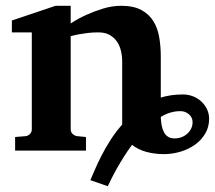

<svg xmlns="http://www.w3.org/2000/svg" viewBox="-20 -520 742 663"><path d="M645 -98.1Q645 -114.7 632.3 -125.5Q619.6 -136.2 603 -136.2Q585 -136.2 567.9 -131.1Q550.8 -126 535.2 -116.2Q535.6 -101.1 538.1 -87.6Q540.5 -74.2 545.9 -64Q551.3 -53.7 560.1 -47.9Q568.8 -42 583 -42Q595.2 -42 606.4 -46.1Q617.7 -50.3 626.2 -57.9Q634.8 -65.4 639.9 -75.7Q645 -85.9 645 -98.1ZM702.1 -109.9Q702.1 -81.1 688.5 -58.3Q674.8 -35.6 652.8 -20Q630.9 -4.4 602.8 3.9Q574.7 12.2 545.9 12.2Q513.7 12.2 485.1 4.4Q456.5 -3.4 436 -20Q420.9 0.5 408 21Q395 41.5 384.3 60.5Q373.5 79.6 365.5 95.7Q357.4 111.8 352.1 123L292 102.1Q298.3 87.4 307.9 65.2Q317.4 43 330.8 16.8Q344.2 -9.3 361.8 -36.9Q379.4 -64.5 401.9 -89.8V-308.1Q401.9 -327.1 397.5 -345.2Q393.1 -363.3 383.3 -377.2Q373.5 -391.1 357.9 -399.7Q342.3 -408.2 319.8 -408.2Q299.3 -408.2 281.7 -406Q264.2 -403.8 251.5 -401.4Q236.3 -398.4 224.1 -395V-73.2Q224.1 -64 231 -57.4Q237.8 -50.8 247.1 -49.8L276.9 -46.9V0H32.2V-46.9L67.9 -49.8Q77.1 -50.8 83.5 -57.4Q89.8 -64 89.8 -73.2V-408.2H21V-449.2L171.9 -500H224.1V-439Q250 -456.1 279.3 -469.2Q304.2 -480.5 335.4 -490.2Q366.7 -500 398.9 -500Q441.9 -500 468.8 -485.1Q495.6 -470.2 510.3 -445.8Q524.9 -421.4 530 -390.1Q535.2 -358.9 535.2 -326.2V-183.1Q553.2 -188.5 572 -191.2Q590.8 -193.8 611.8 -193.8Q629.9 -193.8 646.2 -187.5Q662.6 -181.2 675 -169.7Q687.5 -158.2 694.8 -142.8Q702.1 -127.4 702.1 -109.9Z"/></svg>

Font: Charis SIL Phon
Style: Bold
Weight: 700
Foundry: SIL International
Version: Version 5.000